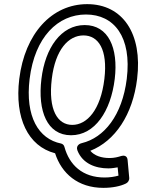

<svg xmlns="http://www.w3.org/2000/svg" viewBox="-20 -711 688 927"><path d="M180 -330C161 -174 208 -58 323 -58C438 -58 515 -174 534 -330C552 -480 503 -590 389 -590C275 -590 198 -480 180 -330ZM230 -330C247 -472 311 -540 383 -540C455 -540 501 -472 484 -330C466 -180 400 -108 329 -108C258 -108 212 -180 230 -330ZM548 97 552 137C534 142 511 146 485 146C379 146 315 86 291 -2C289 -10 283 -16 275 -18C166 -40 101 -148 123 -330C148 -533 260 -641 395 -641C531 -641 617 -533 592 -330C570 -154 483 -46 375 -20C369 -19 344 -10 354 16C379 79 441 102 503 102C520 102 536 99 548 97ZM596 61C594 39 576 39 566 42C550 47 532 52 509 52C470 52 436 41 416 17C536 -30 621 -158 642 -330C669 -549 572 -691 401 -691C230 -691 100 -549 73 -330C50 -141 115 -5 246 29C277 126 356 196 479 196C523 196 562 188 588 175C597 171 605 160 604 148Z"/></svg>

Font: Falling Sky
Style: CondOuObl
Weight: 400
Designer: Paul D. Hunt
Foundry: Adobe Systems Incorporated
Version: Version 1.02